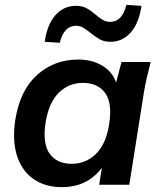

<svg xmlns="http://www.w3.org/2000/svg" viewBox="-20 -760 660 790"><path d="M234 10Q165 10 117 -24Q69 -58 49.5 -120.5Q30 -183 43 -268Q63 -390 133.5 -452.5Q204 -515 302 -515Q365 -515 409 -484.5Q453 -454 462 -402L452 -399L480 -505H600Q592 -474 584.5 -442Q577 -410 572 -379L512 0H388L405 -107H421Q396 -53 348.5 -21.5Q301 10 234 10ZM275 -86Q333 -86 374.5 -126.5Q416 -167 429 -248Q443 -336 412.5 -377.5Q382 -419 321 -419Q263 -419 222 -378.5Q181 -338 168 -258Q154 -170 184 -128Q214 -86 275 -86ZM226 -584 164 -588Q174 -659 208 -697.5Q242 -736 293 -736Q320 -736 338.5 -725Q357 -714 373 -700Q387 -688 401.5 -679Q416 -670 433 -670Q483 -670 500 -740L562 -736Q552 -665 518 -626.5Q484 -588 434 -588Q407 -588 387.5 -600Q368 -612 352 -625Q338 -636 324 -645Q310 -654 293 -654Q243 -654 226 -584Z"/></svg>

Font: Mulish ExtraLight
Style: Italic
Weight: 200
Italic angle: -9°
Designer: Vernon Adams
Foundry: Vernon Adams
Version: Version 3.603